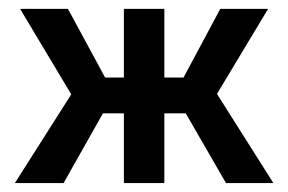

<svg xmlns="http://www.w3.org/2000/svg" viewBox="-20 -409 644 429"><path d="M484.9 0 395 -155.8H347.2V0H256.8V-155.8H210L122.1 0H13.2L139.2 -198.2L24.9 -389.2H131.8L214.8 -235.8H256.8V-389.2H347.2V-235.8H390.1L472.2 -389.2H579.1L464.8 -199.2L590.8 0Z"/></svg>

Font: Neutral Grotesk
Style: Regular
Weight: 400
Designer: Nawras Khrais
Foundry: Nawras Khrais
Version: Version 1.000;PS 001.000;hotconv 1.0.88;makeotf.lib2.5.64775